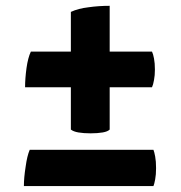

<svg xmlns="http://www.w3.org/2000/svg" viewBox="-20 -627 610 647"><path d="M84 -453.1Q74.2 -432.6 69.3 -397.5Q64.5 -362.3 64.5 -333Q115.2 -333 218.8 -333Q218.8 -296.9 218.8 -190.4Q227.5 -183.6 244.1 -180.7Q261.7 -177.7 285.2 -177.7Q308.6 -177.7 326.2 -180.7Q342.8 -183.6 349.6 -190.4Q349.6 -237.3 349.6 -333Q385.7 -333 492.2 -333Q496.1 -340.8 499 -357.4Q502 -373 502 -392.6Q502 -414.1 499 -429.7Q496.1 -445.3 492.2 -453.1Q444.3 -453.1 349.6 -453.1Q349.6 -491.2 349.6 -607.4Q312.5 -607.4 278.3 -602.5Q244.1 -598.6 218.8 -586.9Q218.8 -542 218.8 -453.1Q185.5 -453.1 84 -453.1ZM80.1 -122.1Q71.3 -101.6 66.4 -65.4Q60.5 -28.3 60.5 0Q206.1 0 497.1 0Q500 -6.8 502.9 -22.5Q505.9 -38.1 505.9 -60.5Q505.9 -84 502.9 -99.6Q500 -115.2 497.1 -122.1Q358.4 -122.1 80.1 -122.1Z"/></svg>

Font: cl
Style: Bold
Weight: 400
Designer: Mitja Miklavcic
Version: Version 7.504; 2011; Build 1021